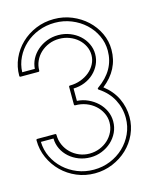

<svg xmlns="http://www.w3.org/2000/svg" viewBox="-102 -707 609 783"><g transform="rotate(-15 202.5 -315.5)"><path d="M10.3 -448.7Q5.4 -448.7 5.4 -453.6Q5.4 -491.7 20.5 -525.6Q35.6 -559.6 62.3 -585.2Q88.9 -610.8 124.5 -625.7Q160.2 -640.6 201.2 -640.6Q241.2 -640.6 276.6 -626Q312 -611.3 338.6 -586.7Q365.2 -562 380.9 -529.1Q396.5 -496.1 396.5 -459.5Q396.5 -375.5 324.7 -319.3Q360.8 -291.5 378.7 -254.2Q396.5 -216.8 396.5 -175.3Q396.5 -137.2 381.1 -103.3Q365.7 -69.3 339.1 -44.2Q312.5 -19 276.9 -4.2Q241.2 10.7 201.2 10.7Q161.1 10.7 125.5 -4.4Q89.8 -19.5 63.2 -45.7Q36.6 -71.8 21 -106.7Q5.4 -141.6 5.4 -181.2Q5.4 -186 10.3 -186H85Q89.8 -186 89.8 -181.2Q89.8 -158.7 98.6 -138.9Q107.4 -119.1 122.6 -104.5Q137.7 -89.8 158 -81.3Q178.2 -72.8 201.2 -72.8Q223.6 -72.8 243.9 -80.8Q264.2 -88.9 279.3 -102.8Q294.4 -116.7 303.2 -135.3Q312 -153.8 312 -175.3Q312 -196.3 302.7 -215.1Q293.5 -233.9 277.6 -248Q261.7 -262.2 240.5 -270.3Q219.2 -278.3 195.3 -278.3Q190.4 -278.3 190.4 -283.2V-356.9Q190.4 -361.8 195.3 -361.8Q219.2 -361.8 240.5 -369.6Q261.7 -377.4 277.6 -390.6Q293.5 -403.8 302.7 -421.6Q312 -439.5 312 -459.5Q312 -479.5 303.2 -497.3Q294.4 -515.1 279.5 -528.3Q264.6 -541.5 244.4 -549.3Q224.1 -557.1 201.2 -557.1Q177.7 -557.1 157.5 -548.8Q137.2 -540.5 122.1 -526.4Q106.9 -512.2 98.4 -493.4Q89.8 -474.6 89.8 -453.6Q89.8 -448.7 85 -448.7ZM74.2 -464.4Q75.7 -486.3 85.9 -505.9Q96.2 -525.4 113.3 -540.3Q130.4 -555.2 152.8 -564Q175.3 -572.8 201.2 -572.8Q227.5 -572.8 250.5 -563.7Q273.4 -554.7 290.5 -539.3Q307.6 -523.9 317.6 -503.2Q327.6 -482.4 327.6 -459.5Q327.6 -436 318.1 -415.8Q308.6 -395.5 292.2 -380.1Q275.9 -364.7 253.7 -355.7Q231.4 -346.7 206.1 -346.2V-293.9Q230.5 -292.5 252.4 -282.5Q274.4 -272.5 291.3 -256.6Q308.1 -240.7 317.9 -219.7Q327.6 -198.7 327.6 -175.3Q327.6 -150.4 317.4 -128.9Q307.1 -107.4 289.8 -91.6Q272.5 -75.7 249.5 -66.4Q226.6 -57.1 201.2 -57.1Q174.8 -57.1 152.1 -65.9Q129.4 -74.7 112.1 -90.1Q94.7 -105.5 84.7 -126Q74.7 -146.5 74.2 -170.4H21Q22 -135.7 36.6 -105.7Q51.3 -75.7 75.7 -53.2Q100.1 -30.8 132.3 -17.8Q164.6 -4.9 201.2 -4.9Q238.3 -4.9 271 -18.3Q303.7 -31.7 328.1 -54.9Q352.5 -78.1 366.7 -109.1Q380.9 -140.1 380.9 -175.3Q380.9 -216.8 361.8 -253.2Q342.8 -289.6 303.7 -315.4Q301.3 -316.9 301.3 -319.3Q301.3 -321.8 303.7 -323.2Q380.9 -377 380.9 -459.5Q380.9 -493.2 366.7 -523.2Q352.5 -553.2 327.9 -575.9Q303.2 -598.6 270.5 -611.8Q237.8 -625 201.2 -625Q164.1 -625 131.6 -612.3Q99.1 -599.6 75 -577.6Q50.8 -555.7 36.4 -526.4Q22 -497.1 21 -464.4Z"/></g></svg>

Font: Fibel Sued Kontur LRS
Style: Regular
Weight: 400
Designer: Peter Wiegel
Foundry: Peter Wiegel
Version: Version 000.000